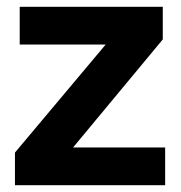

<svg xmlns="http://www.w3.org/2000/svg" viewBox="-20 -545 534 565"><path d="M24 -96 291 -414H38V-525H459V-429L195 -111H466V0H24Z"/></svg>

Font: Raleway Thin ExtraBold
Style: Regular
Weight: 800
Version: Version 4.026